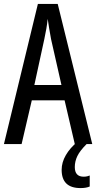

<svg xmlns="http://www.w3.org/2000/svg" viewBox="-20 -734 490 978"><path d="M361 0 309 -223H142L90 0H0L173 -714H274L450 0ZM240 -535Q235 -563 230.5 -589Q226 -615 223 -638Q218 -590 206 -536L155 -301H293ZM361 117Q361 166 406 166Q417 166 424.5 164Q432 162 437 160V216Q419 224 390 224Q294 224 294 131Q294 93 315.5 56Q337 19 375 -12L421 0Q387 34 374 61Q361 88 361 117Z"/></svg>

Font: Noto Sans Kannada ExtraCondensed
Style: Regular
Weight: 400
Width: 2
Designer: Jelle Bosma - Monotype Design Team
Foundry: Monotype Imaging Inc.
Version: Version 2.005; ttfautohint (v1.8.4.7-5d5b)